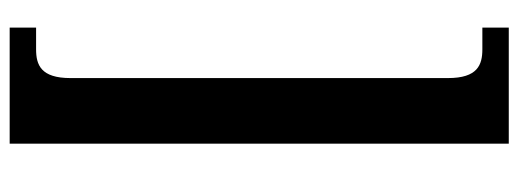

<svg xmlns="http://www.w3.org/2000/svg" viewBox="-366 -474 1098 407"><g transform="rotate(90 183.5 -270.0)"><path d="M284 259V-799H38V-743H84C117 -743 145 -733 145 -670V130C145 193 117 203 84 203H38V259Z"/></g></svg>

Font: Noto Serif Sinhala ExtraCondensed ExtraBold
Style: Regular
Weight: 800
Width: 2
Designer: Jelle Bosma - Monotype Design Team
Foundry: Monotype Imaging Inc.
Version: Version 2.007